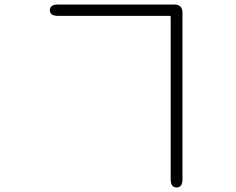

<svg xmlns="http://www.w3.org/2000/svg" viewBox="-20 -779 1040 847"><path d="M759 48Q733 48 733 12V-704Q733 -709 728 -709H236Q200 -709 200 -734Q200 -759 236 -759H749Q785 -759 785 -723V12Q785 48 759 48Z"/></svg>

Font: Resource Han Rounded JP Light
Style: Regular
Weight: 300
Designer: Cyano Hao (round all glyphs); Ryoko NISHIZUKA 西塚涼子 (kana, bopomofo & ideographs); Paul D. Hunt (Latin, Greek & Cyrillic)
Foundry: Cyano Hao
Version: 0.990